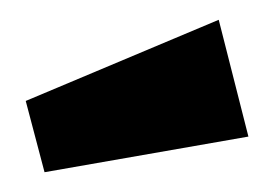

<svg xmlns="http://www.w3.org/2000/svg" viewBox="-20 -670 277 194"><path d="M6 -568 201 -650 231 -532 25 -496Z"/></svg>

Font: BroshK
Style: Medium
Weight: 500
Designer: gluk
Foundry: gluk
Version: Version 0.60